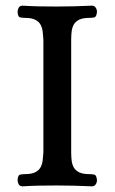

<svg xmlns="http://www.w3.org/2000/svg" viewBox="-20 -654 404 677"><path d="M231 -117Q231 -103 232.5 -89Q234 -75 240 -64Q246 -53 259 -46.5Q272 -40 296 -40Q307 -40 313.5 -38Q320 -36 322 -19Q322 -11 317.5 -4Q313 3 304 3Q239 0 180 0Q150 0 121 0.5Q92 1 60 3Q50 3 46 -4Q42 -11 42 -19Q43 -36 50 -38Q57 -40 67 -40Q91 -40 104 -46.5Q117 -53 123 -64Q129 -75 130.5 -89Q132 -103 133 -117V-514Q132 -528 130.5 -542Q129 -556 123 -567Q117 -578 104 -584.5Q91 -591 67 -591Q57 -591 50 -593Q43 -595 42 -612Q42 -620 46 -627Q50 -634 60 -634Q92 -632 120.5 -631.5Q149 -631 179 -631Q239 -631 304 -634Q313 -634 317.5 -627Q322 -620 322 -612Q320 -595 313.5 -593Q307 -591 296 -591Q272 -591 259 -584.5Q246 -578 240 -567Q234 -556 232.5 -542Q231 -528 231 -514Z"/></svg>

Font: Alice
Style: Regular
Weight: 400
Designer: Cyreal (www.cyreal.org)
Foundry: Cyreal (www.cyreal.org)
Version: Version 1.010